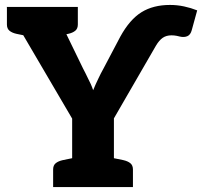

<svg xmlns="http://www.w3.org/2000/svg" viewBox="-20 -757 818 777"><path d="M272 0V-277L7 -729H157Q179 -729 191.5 -718.5Q204 -708 213 -692L316 -480Q321 -470 326 -460.5Q331 -451 335 -442Q342 -429 347.5 -416.5Q353 -404 357 -392Q362 -404 367 -415.5Q372 -427 378 -439Q383 -449 388 -459.5Q393 -470 399 -480L467 -609Q505 -678 552.5 -707.5Q600 -737 668 -737Q697 -737 725 -731Q753 -725 778 -715L756 -635Q751 -616 738 -610.5Q725 -605 708 -609Q705 -610 695 -612Q685 -614 674 -614Q653 -614 638.5 -604Q624 -594 611 -572L441 -278V0ZM155 -666V-729H229V-666ZM105 -729 91 -611 47 -620Q29 -624 18.5 -632.5Q8 -641 8 -658V-729ZM295 -729V-658Q295 -641 284.5 -632.5Q274 -624 256 -620L212 -611L198 -729ZM195 0V-71Q195 -88 205.5 -96.5Q216 -105 234 -109L278 -118L292 0ZM421 0 435 -118 479 -109Q497 -105 507.5 -96.5Q518 -88 518 -71V0Z"/></svg>

Font: Aleo Black
Style: Regular
Weight: 900
Designer: Alessio Laiso
Foundry: Alessio Laiso
Version: Version 2.001;gftools[0.9.29]